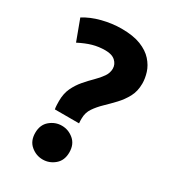

<svg xmlns="http://www.w3.org/2000/svg" viewBox="-177 -802 810 907"><g transform="rotate(30 227.5 -348.0)"><path d="M133 -221Q131 -231 130.5 -243.5Q130 -256 130 -265Q130 -306 144.5 -336.5Q159 -367 180.5 -392Q202 -417 223.5 -438Q245 -459 259.5 -480Q274 -501 274 -524Q274 -548 255.5 -565Q237 -582 201 -582Q165 -582 133 -573Q101 -564 62 -544L20 -657Q59 -682 112 -695.5Q165 -709 216 -709Q280 -709 321.5 -692.5Q363 -676 387 -649Q411 -622 420.5 -591.5Q430 -561 430 -533Q430 -491 413 -459.5Q396 -428 371.5 -402Q347 -376 322.5 -352.5Q298 -329 281 -304Q264 -279 264 -247Q264 -243 264 -235Q264 -227 265 -221ZM201 13Q165 13 136.5 -11Q108 -35 108 -79Q108 -123 136.5 -147Q165 -171 201 -171Q237 -171 265.5 -147Q294 -123 294 -79Q294 -35 265.5 -11Q237 13 201 13Z"/></g></svg>

Font: Ubuntu Sans ExtraBold
Style: Regular
Weight: 800
Designer: Dalton Maag Ltd
Foundry: Dalton Maag Ltd
Version: Version 1.006; ttfautohint (v1.8.4.7-5d5b)